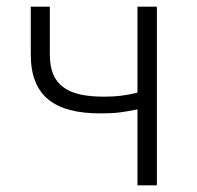

<svg xmlns="http://www.w3.org/2000/svg" viewBox="-20 -554 588 574"><path d="M391 0H449V-534H391V-277C354 -268 327 -265 291 -265C180 -265 129 -300 129 -391V-534H72V-391C72 -267 143 -215 280 -215C331 -215 349 -219 391 -227Z"/></svg>

Font: Noto Sans CJK SC Light
Style: Regular
Weight: 300
Designer: Ryoko NISHIZUKA 西塚涼子 (kana, bopomofo & ideographs); Paul D. Hunt (Latin, Greek & Cyrillic); Sandoll Communications 산돌커뮤니
Foundry: Adobe
Version: Version 2.004;hotconv 1.0.118;makeotfexe 2.5.65603